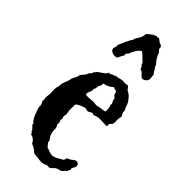

<svg xmlns="http://www.w3.org/2000/svg" viewBox="-231 -745 804 804"><g transform="rotate(45 171.0 -343.5)"><path d="M308.6 -358.4Q302.7 -336.9 305.7 -324.2Q304.7 -310.5 301.3 -307.6Q297.9 -304.7 293 -299.8Q293 -295.9 293.5 -291.5Q293.9 -287.1 291 -285.2Q272.5 -286.1 254.4 -286.6Q236.3 -287.1 223.6 -280.3Q218.8 -279.3 216.8 -280.8Q214.8 -282.2 211.9 -283.2Q207 -281.2 199.7 -276.4Q192.4 -271.5 185.5 -274.4Q178.7 -277.3 170.9 -275.4Q142.6 -265.6 134.8 -255.9Q135.7 -245.1 134.8 -234.9Q133.8 -224.6 135.7 -215.8L137.7 -203.1Q138.7 -199.2 137.2 -196.3Q135.7 -193.4 135.7 -189Q135.7 -184.6 138.2 -179.2Q140.6 -173.8 136.7 -168.9Q138.7 -164.1 140.6 -159.2Q142.6 -154.3 140.6 -146.5Q141.6 -141.6 143.6 -139.2Q145.5 -136.7 147 -131.8Q148.4 -127 147.9 -119.6Q147.5 -112.3 148.9 -107.4Q150.4 -102.5 151.9 -96.2Q153.3 -89.8 161.1 -80.1Q168.9 -70.3 166 -64.5Q170.9 -59.6 174.3 -54.7Q177.7 -49.8 182.6 -45.9Q191.4 -44.9 198.7 -41Q206.1 -37.1 217.3 -37.1Q228.5 -37.1 243.7 -46.4Q258.8 -55.7 263.7 -57.6Q266.6 -59.6 267.1 -64.9Q267.6 -70.3 270.5 -72.8Q273.4 -75.2 275.9 -75.7Q278.3 -76.2 282.7 -78.6Q287.1 -81.1 291 -84.5Q294.9 -87.9 301.8 -91.8Q308.6 -95.7 320.3 -86.9Q323.2 -75.2 320.3 -70.3Q317.4 -65.4 314.5 -60.5Q311.5 -55.7 313.5 -54.2Q315.4 -52.7 314.5 -47.9Q308.6 -42 308.6 -35.2Q302.7 -33.2 299.8 -27.8Q296.9 -22.5 291 -19Q285.2 -15.6 279.8 -15.1Q274.4 -14.6 268.1 -11.2Q261.7 -7.8 257.8 -2.4Q253.9 2.9 245.1 7.8Q240.2 6.8 231.4 6.8Q214.8 16.6 196.8 14.2Q178.7 11.7 158.2 9.8Q142.6 -5.9 123 -12.7Q115.2 -32.2 91.8 -38.1Q91.8 -43.9 87.4 -45.9Q83 -47.9 83 -55.7Q78.1 -56.6 76.7 -60.5Q75.2 -64.5 70.3 -66.4Q69.3 -69.3 67.9 -70.8Q66.4 -72.3 67.4 -77.1Q62.5 -79.1 60.1 -83.5Q57.6 -87.9 53.7 -92.8Q46.9 -106.4 45.4 -111.3Q43.9 -116.2 39.1 -127.9Q34.2 -139.6 35.2 -154.3L27.3 -170.9Q29.3 -175.8 27.8 -181.2Q26.4 -186.5 26.4 -192.4L28.3 -207Q29.3 -217.8 28.3 -230Q27.3 -242.2 29.3 -252L32.2 -263.7Q33.2 -267.6 32.7 -271Q32.2 -274.4 34.7 -281.7Q37.1 -289.1 41 -298.8Q44.9 -308.6 45.4 -312.5Q45.9 -316.4 47.9 -322.3Q49.8 -328.1 52.7 -333Q55.7 -337.9 58.1 -343.3Q60.5 -348.6 60.5 -353Q60.5 -357.4 64.9 -361.8Q69.3 -366.2 71.3 -369.1Q73.2 -372.1 75.7 -375Q78.1 -377.9 80.1 -380.9Q82 -389.6 88.4 -395Q94.7 -400.4 93.8 -408.2Q98.6 -408.2 99.6 -412.1Q100.6 -416 107.4 -420.4Q114.3 -424.8 116.2 -426.8Q118.2 -428.7 127.4 -434.6Q136.7 -440.4 141.6 -452.1Q146.5 -448.2 147.9 -449.7Q149.4 -451.2 154.3 -454.1Q159.2 -457 162.1 -457Q165 -457 170.4 -460.4Q175.8 -463.9 180.2 -462.9Q184.6 -461.9 188.5 -464.8Q202.1 -468.8 212.9 -467.3Q223.6 -465.8 234.4 -468.8Q239.3 -466.8 241.7 -461.9Q244.1 -457 247.6 -454.1Q251 -451.2 253.9 -450.2Q256.8 -449.2 261.7 -445.3Q266.6 -441.4 268.6 -439.9Q270.5 -438.5 272.5 -435.1Q274.4 -431.6 277.8 -428.2Q281.2 -424.8 284.7 -418.9Q288.1 -413.1 291 -403.3Q293.9 -393.6 299.8 -384.8Q297.9 -377 300.8 -373Q301.8 -368.2 304.2 -365.2Q306.6 -362.3 308.6 -358.4ZM200.2 -316.4 212.9 -319.3Q220.7 -321.3 229 -321.8Q237.3 -322.3 245.1 -325.2Q247.1 -347.7 240.2 -361.3Q243.2 -368.2 238.3 -374.5Q233.4 -380.9 234.4 -389.6Q223.6 -400.4 221.7 -401.4Q221.7 -407.2 219.7 -410.2Q217.8 -413.1 215.8 -417Q210.9 -418.9 206.1 -419.4Q201.2 -419.9 198.2 -422.9Q179.7 -404.3 156.2 -402.3Q157.2 -389.6 149.4 -378.9Q148.4 -375 148.4 -371.1V-365.2Q143.6 -361.3 144 -353Q144.5 -344.7 139.6 -335.4Q134.8 -326.2 136.7 -317.4Q150.4 -315.4 162.1 -316.9Q173.8 -318.4 184.6 -318.4ZM216.8 -682.6Q216.8 -679.7 218.3 -677.2Q219.7 -674.8 218.8 -669.9Q220.7 -665 228.5 -659.2Q237.3 -632.8 256.8 -613.3Q256.8 -608.4 259.8 -605Q262.7 -601.6 265.1 -597.7Q267.6 -593.8 271 -587.4Q274.4 -581.1 279.3 -576.2Q278.3 -568.4 280.3 -562Q282.2 -555.7 280.3 -548.8Q278.3 -542 271.5 -536.6Q264.6 -531.2 258.8 -531.2Q251 -531.2 242.2 -542.5Q233.4 -553.7 223.6 -553.7Q223.6 -559.6 219.7 -564.5Q210.9 -572.3 210.9 -579.1Q202.1 -586.9 194.3 -595.2Q186.5 -603.5 175.8 -611.3Q165 -611.3 148.4 -580.1Q144.5 -572.3 143.1 -566.9Q141.6 -561.5 134.8 -558.6V-545.9Q129.9 -540 127 -532.7Q124 -525.4 120.1 -518.6Q97.7 -512.7 83 -527.3Q81.1 -534.2 81.1 -538.1Q85.9 -550.8 85 -553.7Q84 -556.6 85.4 -561Q86.9 -565.4 90.3 -571.8Q93.8 -578.1 96.7 -586.4Q99.6 -594.7 103.5 -599.6Q107.4 -604.5 106.4 -609.4Q110.4 -609.4 110.4 -612.8Q110.4 -616.2 114.3 -617.2Q114.3 -626 121.1 -635.7Q127.9 -645.5 131.3 -653.8Q134.8 -662.1 134.8 -666.5Q134.8 -670.9 136.7 -675.8Q146.5 -684.6 149.4 -686.5Q152.3 -688.5 157.2 -692.4Q168 -697.3 173.8 -700.2Q179.7 -698.2 181.6 -699.7Q183.6 -701.2 188.5 -700.2Q197.3 -692.4 199.7 -692.4Q202.1 -692.4 201.2 -688.5Q207 -689.5 210 -687Q212.9 -684.6 216.8 -682.6Z"/></g></svg>

Font: Mountains of Christmas
Style: Bold
Weight: 700
Designer: Crystal Kluge
Foundry: Font Diner, Inc DBA Tart Workshop
Version: Version 1.002